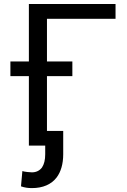

<svg xmlns="http://www.w3.org/2000/svg" viewBox="-20 -731 640 964"><path d="M560.1 -636.7V-710.9H125V0H215.8V-636.7ZM343.3 -348.6V-422.4H32.2V-348.6ZM297.4 -73.7H207V43.5Q207 64.9 202.9 81.5Q198.7 98.1 190.9 109.9Q182.1 121.6 169.4 127.9Q156.7 134.3 140.1 134.3Q133.3 134.3 117.2 132.6Q101.1 130.9 92.3 127.9L85.4 204.6Q99.6 209.5 112.5 211.4Q125.5 213.4 140.1 213.4Q181.6 213.4 213.1 199.7Q244.6 186 264.2 160.2Q280.3 139.2 288.8 109.6Q297.4 80.1 297.4 43.5Z"/></svg>

Font: Roboto Mono
Style: Regular
Weight: 400
Monospace: yes
Designer: Google
Version: Version 3.000